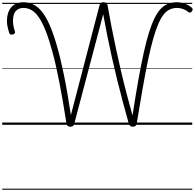

<svg xmlns="http://www.w3.org/2000/svg" viewBox="-20 -1116 1743 1717"><path d="M609 17Q595 17 586 10.5Q577 4 575 -9Q542 -220 511 -379Q480 -538 449 -652Q418 -766 387.5 -842.5Q357 -919 325.5 -963.5Q294 -1008 260.5 -1026.5Q227 -1045 191 -1045Q159 -1045 137.5 -1031Q116 -1017 106 -991Q96 -965 96 -929Q96 -907 100.5 -883.5Q105 -860 113 -836Q117 -824 111.5 -817.5Q106 -811 95 -808Q81 -804 73.5 -807.5Q66 -811 62 -823Q53 -851 47.5 -877.5Q42 -904 42 -930Q42 -966 51.5 -996.5Q61 -1027 79.5 -1049.5Q98 -1072 125.5 -1084Q153 -1096 189 -1096Q234 -1096 274 -1078Q314 -1060 350.5 -1017Q387 -974 420.5 -900Q454 -826 486.5 -715Q519 -604 551 -449Q583 -294 614 -87L870 -1069Q874 -1084 882 -1090Q890 -1096 905 -1096Q920 -1096 929.5 -1089.5Q939 -1083 942 -1068Q959 -969 978.5 -869.5Q998 -770 1019.5 -671Q1041 -572 1064 -473.5Q1087 -375 1112.5 -277.5Q1138 -180 1165 -83Q1192 -260 1217 -399.5Q1242 -539 1265.5 -645.5Q1289 -752 1313.5 -829Q1338 -906 1364 -957.5Q1390 -1009 1420 -1039.5Q1450 -1070 1485.5 -1083Q1521 -1096 1563 -1096Q1586 -1096 1609.5 -1090.5Q1633 -1085 1654 -1074.5Q1675 -1064 1692 -1050Q1703 -1041 1703 -1033Q1703 -1025 1696 -1015Q1689 -1005 1680.5 -1003.5Q1672 -1002 1663 -1009Q1650 -1021 1633.5 -1028.5Q1617 -1036 1599.5 -1040.5Q1582 -1045 1564 -1045Q1529 -1045 1499.5 -1032Q1470 -1019 1444.5 -987.5Q1419 -956 1396 -903Q1373 -850 1350.5 -771Q1328 -692 1305 -583.5Q1282 -475 1257 -332.5Q1232 -190 1202 -9Q1199 5 1190.5 11Q1182 17 1167 17Q1153 17 1145 10.5Q1137 4 1132 -9Q1104 -109 1077.5 -208Q1051 -307 1027 -405.5Q1003 -504 981 -601.5Q959 -699 939.5 -796Q920 -893 903 -989L644 -9Q641 5 632.5 11Q624 17 609 17ZM0 571H1699V581H0ZM0 -20H1699V0H0ZM0 -505H1699V-500H0ZM0 -1091H1699V-1081H0Z"/></svg>

Font: Playwrite PT Guides
Style: Regular
Weight: 400
Designer: Veronika Burian, José Scaglione
Foundry: TypeTogether
Version: Version 1.003